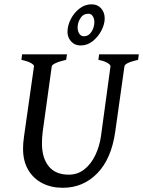

<svg xmlns="http://www.w3.org/2000/svg" viewBox="-20 -872 676 907"><path d="M635.7 -615.2 632.3 -589.4Q570.3 -575.2 567.9 -559.1L524.4 -250Q506.3 -122.1 439.7 -53.5Q373 15.1 276.4 15.1Q222.7 15.1 180.4 -6.3Q138.2 -27.8 113.5 -69.1Q88.9 -110.4 88.9 -169.9Q88.9 -196.3 93.3 -226.1L140.6 -559.1Q141.6 -564.9 127 -573.7Q112.3 -582.5 81.1 -589.4L84.5 -615.2H296.4L292.5 -589.4Q261.7 -582.5 243.7 -574.2Q225.6 -565.9 224.6 -559.1L181.6 -249Q179.7 -234.9 179 -220.7Q178.2 -206.5 178.2 -193.8Q178.2 -126 210.2 -86.4Q242.2 -46.9 304.7 -46.9Q347.2 -46.9 378.9 -72.3Q410.6 -97.7 430.4 -139.2Q450.2 -180.7 457 -229L502 -559.1Q502.4 -564.9 489.5 -573.7Q476.6 -582.5 444.8 -589.4L448.2 -615.2ZM474.6 -785.2Q474.6 -757.8 459.2 -728Q443.8 -698.2 418.2 -677.7Q392.6 -657.2 360.8 -657.2Q332.5 -657.2 315.7 -676.5Q298.8 -695.8 298.8 -721.2Q298.8 -750.5 314 -780.8Q329.1 -811 355 -831.3Q380.9 -851.6 412.6 -851.6Q440.9 -851.6 457.8 -832.3Q474.6 -813 474.6 -785.2ZM425.8 -767.1Q425.8 -783.2 418.5 -795.2Q411.1 -807.1 397.5 -807.1Q373 -807.1 359.9 -786.1Q346.7 -765.1 346.7 -742.2Q346.7 -725.1 354.5 -712.9Q362.3 -700.7 376 -700.7Q398.9 -700.7 412.4 -722.2Q425.8 -743.7 425.8 -767.1Z"/></svg>

Font: Gentium Book Plus
Style: Italic
Weight: 400
Italic angle: -8°
Designer: Victor Gaultney, Annie Olsen, Iska Routamaa, Becca Hirsbrunner
Foundry: SIL International
Version: Version 6.101